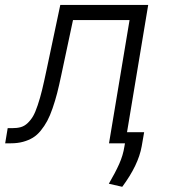

<svg xmlns="http://www.w3.org/2000/svg" viewBox="-36 -565 682 757"><path d="M-15.6 0 -5.7 -59.7H11.4Q31.2 -59.7 45.8 -63.7Q60.4 -67.8 72.8 -79.5Q85.2 -91.3 94.3 -106.7Q103.3 -122.2 112.7 -150.4Q122.2 -178.6 129.8 -209.9Q137.4 -241.1 147.7 -290.1L201.7 -545.5H548.3L464.8 -43.7H532.3L522.7 11.7Q509.6 85.9 446 171.5L393.1 159.4Q419 115.1 434.1 81.1Q449.2 47.2 454.5 12.8L456.7 0H393.8L474.8 -485.8H251.8L205.6 -268.8Q197.1 -228 189.3 -197.8Q181.5 -167.6 171.3 -138.1Q161.2 -108.7 150.2 -88.2Q139.2 -67.8 124.8 -50.1Q110.4 -32.3 93.4 -22Q76.3 -11.7 54.9 -5.9Q33.4 0 7.1 0Z"/></svg>

Font: Karasuma Gothic
Style: Light Italic
Weight: 300
Italic angle: 9.39998°
Designer: Rasmus Andersson / Ryoko Nishizuka
Foundry: rsms
Version: Version 1.00